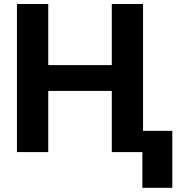

<svg xmlns="http://www.w3.org/2000/svg" viewBox="-20 -747 894 943"><path d="M63.2 0V-727.3H217V-427.2H529.1V-727.3H682.5V0H529.1V-300.4H217V0ZM826.3 -104.4V175.4H679.3V-104.4Z"/></svg>

Font: Inter Zeller
Style: Bold
Weight: 700
Designer: Rasmus Andersson; Joe Bland
Foundry: zeller
Version: Version 3.015;git-dec3a8cb1